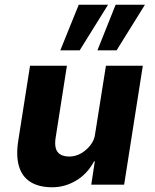

<svg xmlns="http://www.w3.org/2000/svg" viewBox="-20 -781 654 812"><path d="M201 11Q144 11 108 -12Q72 -35 59.5 -80.5Q47 -126 58 -191L107 -503H263L216 -203Q211 -175 215.5 -156Q220 -137 235 -128Q250 -119 273 -119Q299 -119 322 -132Q345 -145 362 -166.5Q379 -188 382 -213L428 -503H584L505 0H366L381 -99H378Q349 -45 301.5 -17Q254 11 201 11ZM392 -568 469 -761H593L473 -568ZM235 -568 313 -761H437L317 -568Z"/></svg>

Font: Nunito Sans 7pt SemiCondensed ExtraBold
Style: Italic
Weight: 800
Width: 4
Italic angle: -9°
Designer: Vernon Adams
Foundry: Vernon Adams
Version: Version 3.101;gftools[0.9.27]